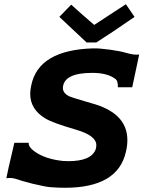

<svg xmlns="http://www.w3.org/2000/svg" viewBox="-20 -872 695 909"><path d="M576 -852 617 -792Q509 -717 436 -671H390L261 -792L317 -850Q362 -809 426 -754Q444 -766 494 -798.5Q544 -831 576 -852ZM639 -614 606 -459H538Q539 -487 528 -497Q490 -527 417 -527Q285 -527 278 -460Q275 -432 308 -416Q327 -408 414 -383Q583 -337 583 -209Q583 -181 576 -153Q538 17 287 17Q254 17 217 14Q199 13 135 -2Q80 -16 55 -25Q34 -32 10 -28Q13 -48 48 -196H116Q114 -179 136 -161Q180 -125 255 -113Q276 -109 304 -109Q412 -109 433 -165Q436 -175 436 -185Q436 -230 340 -258Q230 -290 195 -311Q123 -354 123 -428Q123 -445 128 -468Q162 -635 420 -643Q447 -644 499 -637Q550 -630 576 -622Q618 -610 639 -614Z"/></svg>

Font: GFS Neohellenic Rg
Style: Bold Italic
Weight: 700
Italic angle: -12°
Designer: Designed by Takis Katsoulidis and George D. Matthiopoulos.
Foundry: Designed by Takis Katsoulidis and George D. Matthiopoulos.
Version: Version 1.0